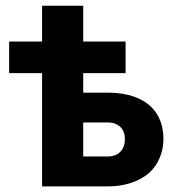

<svg xmlns="http://www.w3.org/2000/svg" viewBox="-20 -666 614 686"><path d="M277.3 -106.9H363.3Q394.5 -106.9 410.6 -124.5Q426.3 -141.6 426.3 -169.4Q426.3 -181.6 422.9 -191.9Q418.9 -203.1 411.6 -210.9Q403.8 -218.8 391.6 -224.1Q379.9 -228.5 363.3 -228.5H277.3ZM277.3 -335H362.8Q415.5 -335 456.1 -321.8Q494.1 -308.6 518.1 -286.1Q542.5 -262.7 553.2 -232.9Q564 -203.6 564 -169.9Q564 -133.3 550.3 -101.6Q537.1 -69.8 511.7 -47.4Q486.3 -25.4 448.7 -12.7Q410.6 0 363.8 0H130.4V-404.8H12.7V-517.6H130.4V-645.5H277.3V-517.6H428.7V-404.8H277.3Z"/></svg>

Font: Lato-ExtraBold
Style: Regular
Weight: 500
Designer: Lukasz Dziedzic with Adam Twardoch and Botio Nikoltchev
Foundry: tyPoland Lukasz Dziedzic
Version: ""